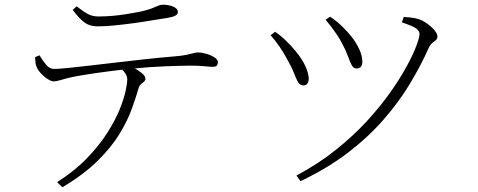

<svg xmlns="http://www.w3.org/2000/svg" viewBox="-20 -747 2030 816"><path d="M223 27Q298 -21 350 -75Q402 -129 436 -182.5Q470 -236 488.5 -282Q507 -328 514 -361.5Q521 -395 521 -408Q521 -423 512 -436Q503 -449 481 -468L515 -476Q528 -470 547.5 -459.5Q567 -449 582.5 -436.5Q598 -424 598 -413Q598 -405 592 -400Q586 -395 579 -389Q572 -383 569 -372Q558 -334 540 -284Q522 -234 488 -178Q454 -122 395.5 -64Q337 -6 245 49ZM208 -401Q199 -401 183.5 -410.5Q168 -420 154.5 -434.5Q141 -449 136 -462Q132 -470 131 -479.5Q130 -489 129 -504L148 -512Q160 -491 175.5 -472.5Q191 -454 208 -454Q229 -454 268 -458Q307 -462 359 -468Q411 -474 471 -481Q531 -488 594 -495Q657 -502 718 -507Q754 -510 773 -514Q792 -518 802 -521Q812 -524 821 -524Q837 -524 856.5 -518.5Q876 -513 891 -503.5Q906 -494 906 -482Q906 -475 902 -469Q898 -463 883 -463Q873 -463 849 -465.5Q825 -468 791 -468Q757 -468 687.5 -465.5Q618 -463 539 -455Q490 -450 436 -443Q382 -436 339.5 -429Q297 -422 280 -418Q258 -413 240.5 -407.5Q223 -402 208 -401ZM394 -635Q360 -635 336.5 -653.5Q313 -672 289 -705L306 -720Q334 -698 353.5 -687.5Q373 -677 398 -677Q426 -677 456.5 -679.5Q487 -682 517 -687Q547 -692 574 -697Q606 -704 623 -710.5Q640 -717 650.5 -722Q661 -727 672 -727Q698 -727 717 -718.5Q736 -710 736 -696Q736 -687 726 -681Q716 -675 692 -671Q664 -667 626.5 -660.5Q589 -654 548 -648.5Q507 -643 467.5 -639Q428 -635 394 -635Z M1240 -1Q1332 -50 1406.5 -109.5Q1481 -169 1539 -232Q1597 -295 1639.5 -355.5Q1682 -416 1709.5 -467Q1737 -518 1750 -553.5Q1763 -589 1763 -602Q1763 -616 1748 -626.5Q1733 -637 1688 -652L1696 -675Q1708 -674 1725 -672.5Q1742 -671 1758 -666Q1772 -662 1786 -653Q1800 -644 1812 -633.5Q1824 -623 1831.5 -612Q1839 -601 1839 -593Q1839 -582 1832.5 -576.5Q1826 -571 1817 -564Q1808 -557 1801 -541Q1768 -467 1721.5 -390Q1675 -313 1610 -238.5Q1545 -164 1458 -97.5Q1371 -31 1257 23ZM1270 -384Q1255 -384 1247 -397.5Q1239 -411 1229.5 -436Q1220 -461 1200 -496Q1185 -524 1167.5 -549.5Q1150 -575 1130 -597L1149 -612Q1173 -596 1196.5 -573Q1220 -550 1236 -530Q1265 -495 1278 -465.5Q1291 -436 1292 -416Q1293 -403 1287.5 -393.5Q1282 -384 1270 -384ZM1495 -456Q1482 -456 1474.5 -470.5Q1467 -485 1458 -510Q1449 -535 1433 -564Q1424 -582 1413.5 -597.5Q1403 -613 1391 -629Q1379 -645 1364 -663L1383 -676Q1411 -657 1433 -636Q1455 -615 1474 -591Q1494 -566 1507 -537.5Q1520 -509 1520 -485Q1520 -470 1513.5 -463Q1507 -456 1495 -456Z"/></svg>

Font: Noto Serif HK ExtraLight
Style: Regular
Weight: 200
Designer: Ryoko NISHIZUKA 西塚涼子 (kana & ideographs); Frank Grießhammer (Latin, Greek & Cyrillic); Wenlong ZHANG 张文龙 (bopomofo); San
Foundry: Adobe
Version: Version 2.002-H1;hotconv 1.1.0;makeotfexe 2.6.0